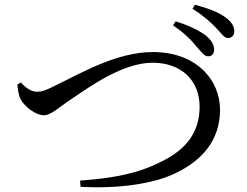

<svg xmlns="http://www.w3.org/2000/svg" viewBox="-20 -820 1040 808"><path d="M857 -583C873 -583 882 -596 881 -614C880 -634 869 -652 843 -673C814 -694 770 -715 719 -730L708 -713C756 -682 785 -651 807 -624C828 -601 840 -582 857 -583ZM317 -60 319 -34C472 -25 626 -45 720 -92C827 -143 906 -227 906 -358C906 -484 806 -601 623 -601C470 -601 317 -510 215 -461C168 -437 153 -434 135 -434C112 -434 87 -451 68 -473L53 -464C56 -443 57 -421 67 -402C83 -372 130 -335 164 -335C195 -335 220 -363 289 -409C358 -455 497 -556 622 -556C746 -556 820 -479 820 -371C820 -266 766 -192 661 -141C559 -88 452 -70 317 -60ZM940 -660C957 -660 967 -673 966 -690C965 -712 952 -731 926 -749C898 -769 854 -786 800 -800L790 -783C838 -753 867 -726 890 -702C912 -679 924 -659 940 -660Z"/></svg>

Font: Source Han Serif SC Medium
Style: Regular
Weight: 500
Designer: Ryoko NISHIZUKA 西塚涼子 (kana & ideographs); Frank Grießhammer (Latin, Greek & Cyrillic); Wenlong ZHANG 张文龙 (bopomofo); San
Foundry: Adobe
Version: Version 2.003;hotconv 1.1.1;makeotfexe 2.6.0